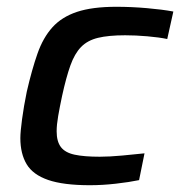

<svg xmlns="http://www.w3.org/2000/svg" viewBox="-20 -538 531 566"><path d="M245 8Q167 8 122 -7.5Q77 -23 58.5 -54Q40 -85 40 -131Q40 -149 45 -186.5Q50 -224 59 -268Q74 -333 90.5 -380Q107 -427 134.5 -457.5Q162 -488 207 -503Q252 -518 323 -518Q367 -518 413 -514Q459 -510 491 -504L473 -423Q449 -428 414.5 -431Q380 -434 349 -434Q300 -434 269 -426.5Q238 -419 219 -399.5Q200 -380 187.5 -345Q175 -310 163 -255Q156 -222 151.5 -196Q147 -170 147 -151Q147 -121 159.5 -104.5Q172 -88 200 -82Q228 -76 274 -76Q303 -76 340.5 -79.5Q378 -83 406 -86L390 -7Q361 -1 321.5 3.5Q282 8 245 8Z"/></svg>

Font: Saira SemiExpanded Medium
Style: Italic
Weight: 500
Width: 6
Italic angle: -12°
Designer: Hector Gatti with collaboration of the Omnibus-Type team
Foundry: Omnibus-Type
Version: Version 1.101